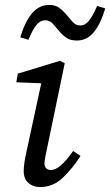

<svg xmlns="http://www.w3.org/2000/svg" viewBox="-20 -744 446 777"><path d="M76 -51Q76 -66 78.5 -84.5Q81 -103 88 -134L147 -407L46 -411L52 -446L223 -498L242 -488L172 -151Q167 -128 163.5 -110Q160 -92 160 -82Q160 -69 167.5 -62.5Q175 -56 185 -56Q204 -56 225 -73.5Q246 -91 276 -133L306 -113Q274 -63 234.5 -25Q195 13 142 13Q114 13 95 -3.5Q76 -20 76 -51ZM62 -593Q81 -656 109.5 -690Q138 -724 179 -724Q203 -724 218 -713.5Q233 -703 245 -689Q261 -671 273.5 -656Q286 -641 305 -641Q325 -641 340.5 -660.5Q356 -680 373 -720L406 -710Q387 -647 359.5 -613.5Q332 -580 291 -580Q266 -580 250.5 -590Q235 -600 223 -614Q208 -631 195 -646.5Q182 -662 163 -662Q143 -662 127.5 -643Q112 -624 95 -583Z"/></svg>

Font: Source Serif 4 SmText
Style: Italic
Weight: 400
Italic angle: -12°
Designer: Frank Grießhammer
Foundry: Adobe
Version: Version 4.005;hotconv 1.1.0;makeotfexe 2.6.0